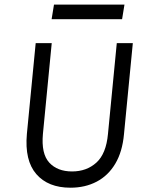

<svg xmlns="http://www.w3.org/2000/svg" viewBox="-20 -820 629 850"><path d="M292 11Q193 11 140.8 -49.2Q88.5 -109.5 99 -227L138 -629H209L170 -227Q162 -139.5 198 -100.2Q234 -61 299 -61Q363.5 -61 406.8 -100.2Q450 -139.5 458 -227L497 -629H568L529 -227Q522 -148.5 490.5 -95.5Q459 -42.5 408 -15.8Q357 11 292 11ZM219 -799.5H531L520.5 -735H208.5Z"/></svg>

Font: Karla
Style: Italic
Weight: 400
Italic angle: -8°
Designer: Jonathan Pinhorn
Version: Version 2.004;gftools[0.9.33]